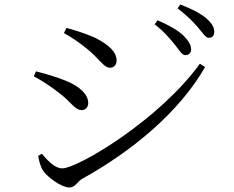

<svg xmlns="http://www.w3.org/2000/svg" viewBox="-20 -819 1040 853"><path d="M758 -619C778 -594 788 -574 804 -574C818 -574 829 -583 829 -600C829 -619 819 -636 795 -661C771 -684 731 -707 680 -729L667 -711C709 -679 736 -646 758 -619ZM859 -698C881 -673 892 -651 908 -651C923 -651 932 -661 932 -677C932 -698 921 -716 896 -738C871 -759 832 -780 781 -799L769 -782C813 -748 837 -723 859 -698ZM264 -672C292 -657 335 -629 369 -600C422 -557 441 -518 469 -518C487 -518 498 -532 498 -550C498 -585 469 -618 401 -652C358 -671 312 -685 275 -695ZM868 -536C688 -286 325 -71 257 -71C224 -71 193 -104 166 -136L150 -127C151 -112 160 -76 172 -60C194 -28 256 14 288 14C314 14 324 -12 344 -24C565 -146 777 -321 891 -521ZM130 -480C171 -458 206 -435 244 -405C296 -366 312 -330 343 -330C362 -330 372 -345 372 -361C372 -399 335 -435 273 -460C228 -478 190 -489 140 -502Z"/></svg>

Font: Harano Aji Mincho KR
Style: Regular
Weight: 400
Foundry: Masamichi Hosoda
Version: HaranoAjiMinchoKR-Regular version 20230610;ttx 4.39.4